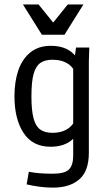

<svg xmlns="http://www.w3.org/2000/svg" viewBox="-20 -651 478 862"><path d="M99.6 176.8 109.4 120.1Q152.3 128.9 216.8 128.9Q270.5 128.9 289.6 109.9Q308.6 90.8 308.6 47.9V-358.4L312.5 -374L321.3 -437.5H380.9L378.9 -375V35.2Q378.9 117.2 335.9 154.3Q293 191.4 217.8 191.4Q188.5 191.4 158.7 187.5Q128.9 183.6 99.6 176.8ZM44.9 -218.8Q44.9 -285.2 62.5 -335.9Q80.1 -386.7 116.7 -416Q153.3 -445.3 208 -445.3Q272.5 -445.3 309.1 -410.2Q345.7 -375 357.4 -307.6L328.1 -294.9Q317.4 -341.8 288.6 -362.3Q259.8 -382.8 215.8 -382.8Q180.7 -382.8 160.2 -367.7Q139.6 -352.5 130.4 -317.4Q121.1 -282.2 121.1 -218.8Q121.1 -156.2 130.4 -120.6Q139.6 -85 160.2 -69.8Q180.7 -54.7 215.8 -54.7Q258.8 -54.7 287.6 -75.2Q316.4 -95.7 328.1 -141.6L356.4 -128.9Q344.7 -62.5 308.1 -27.3Q271.5 7.8 207 7.8Q126 7.8 85.4 -54.7Q44.9 -117.2 44.9 -218.8ZM83 -630.9H153.3L238.3 -525.4H199.2L284.2 -630.9H354.5L269.5 -495.1H168Z"/></svg>

Font: Sudo Var
Style: Regular
Weight: 400
Monospace: yes
Designer: Jens Kutilek
Foundry: Jens Kutilek
Version: Version 0.065;FEAKit 1.0